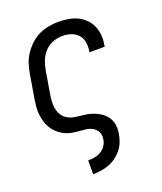

<svg xmlns="http://www.w3.org/2000/svg" viewBox="-138 -617 775 920"><g transform="rotate(-20 250.0 -156.5)"><path d="M177 215V145H178Q194 145 211 142Q228 139 243 130Q258 121 268 106Q278 91 280 74Q284 55 275.5 38Q267 21 251 12Q235 3 215.5 1Q196 -1 176.5 -2.5Q157 -4 139 -8.5Q121 -13 105 -22Q89 -31 76 -43.5Q63 -56 53.5 -71.5Q44 -87 39 -105Q34 -123 31.5 -142Q29 -161 31 -180.5Q33 -200 36 -219L56 -339Q60 -364 68 -389Q76 -414 91 -436.5Q106 -459 126 -477.5Q146 -496 170 -507.5Q194 -519 219.5 -523.5Q245 -528 270 -528Q295 -528 319.5 -524Q344 -520 365 -510Q386 -500 403 -483.5Q420 -467 429.5 -445.5Q439 -424 441.5 -399Q444 -374 439 -349L438 -340H360L361 -346Q365 -369 361 -391Q357 -413 343 -428.5Q329 -444 308 -451Q287 -458 264 -458Q240 -458 215 -448.5Q190 -439 172.5 -419.5Q155 -400 146 -376Q137 -352 133 -328L113 -208Q109 -185 110 -162.5Q111 -140 119.5 -120.5Q128 -101 146 -88.5Q164 -76 186 -72.5Q208 -69 230.5 -67Q253 -65 274 -58Q295 -51 313 -39.5Q331 -28 343.5 -10.5Q356 7 359.5 29Q363 51 359 74Q356 94 348.5 114Q341 134 327.5 151Q314 168 296.5 181Q279 194 259 201.5Q239 209 218.5 212Q198 215 178 215Z"/></g></svg>

Font: Iosevka Fixed
Style: Italic
Weight: 400
Italic angle: -9°
Monospace: yes
Designer: Belleve Invis
Foundry: Belleve Invis
Version: Version 33.2.4